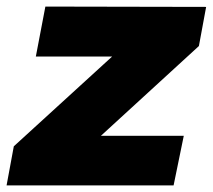

<svg xmlns="http://www.w3.org/2000/svg" viewBox="-43 -564 647 584"><path d="M584 -543 562 -424 264 -151H516L485 0H-23L-1 -119L298 -392H66L95 -544Z"/></svg>

Font: TypoPRO Montserrat
Style: Italic
Weight: 800
Italic angle: -11.3°
Designer: Julieta Ulanovsky
Foundry: Julieta Ulanovsky
Version: Version 6.001